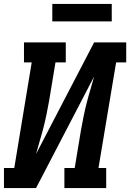

<svg xmlns="http://www.w3.org/2000/svg" viewBox="-24 -949 657 969"><path d="M-4 0V-101H48L136 -634H97V-735H308V-634H256L224 -441Q218 -407 211 -373Q204 -339 195.5 -305.5Q187 -272 177 -239Q167 -206 158 -172L451 -735H613V-634H562L473 -101H512V0H301V-101H353L385 -294Q391 -328 398 -362Q405 -396 413.5 -429.5Q422 -463 432 -496Q442 -529 451 -563L158 0ZM240 -841V-929H540V-841Z"/></svg>

Font: Iosevka Slab Extended Oblique
Style: Bold
Weight: 700
Width: 7
Italic angle: -9°
Monospace: yes
Designer: Belleve Invis
Foundry: Belleve Invis
Version: Version 11.1.1; ttfautohint (v1.8.3)